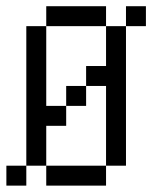

<svg xmlns="http://www.w3.org/2000/svg" viewBox="-20 -582 478 602"><path d="M375 -562.5H437.5V-500H375ZM0 -62.5H62.5V0H0ZM125 -62.5H312.5V0H125ZM312.5 -500H375V-62.5H312.5V-312.5H250V-375H312.5ZM187.5 -312.5H250V-250H187.5ZM62.5 -500H125V-250H187.5V-187.5H125V-62.5H62.5ZM125 -562.5H312.5V-500H125Z"/></svg>

Font: Pixel Operator
Style: Regular
Weight: 400
Designer: Jayvee Enaguas (HarvettFox96)
Version: 2016.04.25